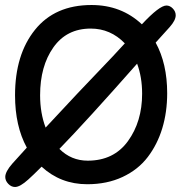

<svg xmlns="http://www.w3.org/2000/svg" viewBox="-20 -725 727 766"><path d="M328 10Q222 10 146 -60Q110 -24 93 -9Q60 21 40 21Q25 21 13 8.5Q1 -4 1 -19Q1 -40 29 -72L87 -136Q40 -222 40 -345Q40 -507 119.5 -606Q199 -705 345 -705Q464 -705 546 -628Q616 -703 644 -703Q658 -703 669.5 -691Q681 -679 681 -664Q681 -644 657 -617L601 -555Q647 -471 647 -353Q647 -278 627.5 -213.5Q608 -149 569.5 -98.5Q531 -48 469 -19Q407 10 328 10ZM429 -499 478 -552Q421 -611 342 -611Q246 -611 193 -536Q140 -461 140 -345Q140 -274 162 -216Q284 -348 429 -499ZM330 -84Q434 -84 490.5 -162Q547 -240 547 -351Q547 -417 527 -471Q325 -242 217 -131Q264 -84 330 -84Z"/></svg>

Font: Sniglet
Style: Regular
Weight: 400
Designer: Haley Fiege
Foundry: Haley Fiege, Pablo Impallari, Brenda Gallo
Version: Version 2.000